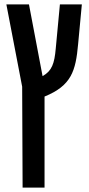

<svg xmlns="http://www.w3.org/2000/svg" viewBox="-20 -615 406 875"><path d="M83 240H183V-175C306 -225 325 -292 336 -414L353 -595H253L234 -393C228 -326 217 -292 174 -268L112 -595H9L81 -220Z"/></svg>

Font: Noto Sans Hebrew ExtraCondensed Medium
Style: Regular
Weight: 500
Width: 2
Designer: Monotype Design Team
Foundry: Monotype Imaging Inc.
Version: Version 2.004